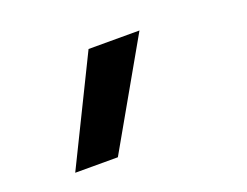

<svg xmlns="http://www.w3.org/2000/svg" viewBox="-64 -281 728 567"><g transform="rotate(-20 300.0 2.0)"><path d="M89 167 251 -163H411L223 167Z"/></g></svg>

Font: Iosevka Extrabold Extended
Style: Italic
Weight: 800
Width: 7
Italic angle: -9°
Monospace: yes
Designer: Belleve Invis
Foundry: Belleve Invis
Version: Version 32.5.0; ttfautohint (v1.8.4)